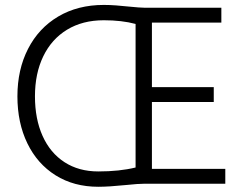

<svg xmlns="http://www.w3.org/2000/svg" viewBox="-20 -731 978 764"><path d="M876.5 -59.1V0H556.2Q530.8 0 479.5 5.4Q413.1 12.2 371.1 12.2Q273.9 12.2 201.2 -33.4Q128.4 -79.1 88.9 -160.6Q49.3 -242.2 49.3 -347.7Q49.3 -454.1 91.6 -536.6Q133.8 -619.1 211.7 -665.3Q289.6 -711.4 393.1 -711.4Q416 -711.4 441.7 -709.5Q467.3 -707.5 489.7 -705.1Q538.6 -700.2 556.2 -700.2H860.8V-641.1H584.5V-384.3H830.6V-325.2H584.5V-59.1ZM371.1 -48.8Q455.6 -48.8 519.5 -64.5V-635.7Q464.8 -650.4 393.1 -650.4Q308.6 -650.4 246.8 -612.8Q185.1 -575.2 152.1 -506.8Q119.1 -438.5 119.1 -347.7Q119.1 -257.8 149.4 -190.2Q179.7 -122.6 236.6 -85.7Q293.5 -48.8 371.1 -48.8Z"/></svg>

Font: Selawik Semilight
Style: Regular
Weight: 300
Designer: Aaron Bell
Foundry: Microsoft Corporation
Version: Version 1.01